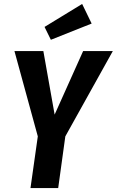

<svg xmlns="http://www.w3.org/2000/svg" viewBox="-20 -950 590 970"><path d="M550 -692 310 -261 274 0H134L171 -261L53 -692H199L256 -371L400 -692ZM395 -930 443 -831 237 -749 205 -814Z"/></svg>

Font: Fira Sans Extra Condensed SemiBold
Style: Italic
Weight: 600
Width: 3
Italic angle: -8°
Designer: Carrois Corporate & Edenspiekermann AG
Foundry: Carrois Corporate GbR & Edenspiekermann AG
Version: Version 4.203